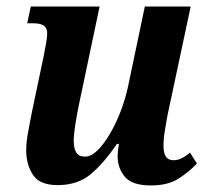

<svg xmlns="http://www.w3.org/2000/svg" viewBox="-20 -556 633 586"><path d="M441 10Q383 10 361 -16.5Q339 -43 339 -79Q339 -95 343 -117H337Q297 -58 257 -24.5Q217 9 156 9Q101 9 80.5 -22.5Q60 -54 60 -97Q60 -123 66 -154Q72 -185 77 -212L114 -388Q118 -410 121 -426.5Q124 -443 124 -454Q124 -471 113.5 -478Q103 -485 80 -485H63L74 -536H284L221 -237Q215 -208 210 -177Q205 -146 205 -125Q205 -104 212.5 -91Q220 -78 240 -78Q258 -78 277.5 -97Q297 -116 315.5 -147.5Q334 -179 348.5 -217Q363 -255 371 -293L422 -536H562L491 -203Q487 -181 483 -156.5Q479 -132 479 -110Q479 -67 509 -67Q522 -67 533.5 -72.5Q545 -78 560 -90L581 -57Q559 -33 526 -11.5Q493 10 441 10Z"/></svg>

Font: Noto Serif Condensed
Style: Bold Italic
Weight: 700
Width: 3
Italic angle: -12°
Designer: Monotype Design Team
Foundry: Monotype Imaging Inc.
Version: Version 2.014